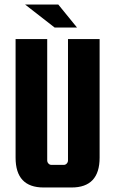

<svg xmlns="http://www.w3.org/2000/svg" viewBox="-20 -820 507 850"><path d="M281 -647H421V-122Q421 10 297 10H173Q49 10 49 -122V-647H189V-110Q189 -102 194.5 -96Q200 -90 208 -90H262Q270 -90 275.5 -96Q281 -102 281 -110ZM222 -698 91 -800H238L321 -698Z"/></svg>

Font: Squada One
Style: Regular
Weight: 400
Version: Version 1.001